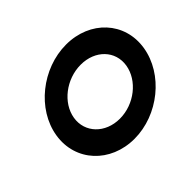

<svg xmlns="http://www.w3.org/2000/svg" viewBox="-113 -620 789 789"><g transform="rotate(-45 281.5 -225.5)"><path d="M269 11C408 11 539 -95 560 -226C581 -357 483 -462 344 -462C205 -462 73 -357 52 -226C31 -95 130 11 269 11ZM328 -361C412 -361 470 -301 458 -226C446 -151 369 -90 285 -90C201 -90 142 -151 154 -226C166 -301 244 -361 328 -361Z"/></g></svg>

Font: Charger Pro
Style: BlkObl
Weight: 900
Designer: Jasper
Foundry: Cannot Into Space Fonts
Version: Version 1.09